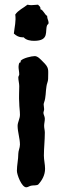

<svg xmlns="http://www.w3.org/2000/svg" viewBox="-20 -806 273 818"><path d="M187 -709C187 -718 181 -726 181 -736V-738C169 -745 166 -762 152 -767C154 -777 148 -779 142 -786C132 -786 123 -784 113 -784C108 -784 102 -785 97 -786C80 -772 58 -763 45 -744C49 -716 42 -691 39 -663C50 -653 61 -647 76 -647H81C91 -635 110 -632 125 -632C193 -632 170 -675 181 -699C183 -703 187 -702 187 -709ZM185 -470C185 -511 191 -516 162 -544C153 -553 141 -567 128 -567C114 -567 77 -558 68 -547V-541L62 -538C60 -532 59 -527 59 -521C59 -511 62 -500 62 -489C62 -485 58 -481 58 -476C58 -464 62 -451 62 -439C62 -415 60 -391 62 -367C62 -350 65 -334 65 -317C65 -300 55 -285 55 -270C55 -244 65 -216 65 -190C65 -176 58 -164 58 -151C58 -126 52 -103 52 -78C52 -62 72 -8 92 -8C99 -8 106 -14 113 -15C123 -17 132 -15 142 -19C160 -38 172 -61 172 -87C172 -106 167 -124 167 -143C167 -175 171 -208 171 -241C171 -251 168 -260 168 -270C168 -280 171 -290 171 -300C171 -310 165 -318 165 -325C165 -330 168 -335 168 -341C168 -348 166 -354 166 -361C166 -364 167 -367 168 -370C176 -392 174 -415 178 -438C179 -449 185 -459 185 -470Z"/></svg>

Font: Margarine
Style: Regular
Weight: 400
Designer: Astigmatic (AOETI)
Foundry: Astigmatic (AOETI)
Version: Version 1.000